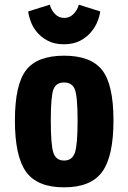

<svg xmlns="http://www.w3.org/2000/svg" viewBox="-20 -794 551 824"><path d="M44 -277Q44 -123 92 -56.5Q140 10 255 10Q370 10 418.5 -56.5Q467 -123 467 -277Q467 -431 418.5 -493Q370 -555 255 -555Q140 -555 92 -493Q44 -431 44 -277ZM198 -276Q198 -379 209 -409.5Q220 -440 255 -440Q290 -440 301.5 -409.5Q313 -379 313 -276Q313 -173 301.5 -139Q290 -105 255 -105Q220 -105 209 -139Q198 -173 198 -276ZM254 -604Q295 -604 323.5 -619Q352 -634 370.5 -656Q389 -678 398.5 -702Q408 -726 410 -745L318 -774Q313 -752 296 -734.5Q279 -717 256 -717Q232 -717 215.5 -734.5Q199 -752 194 -774L101 -745Q103 -726 112 -701.5Q121 -677 139 -655.5Q157 -634 185.5 -619Q214 -604 254 -604Z"/></svg>

Font: Secuela Black
Style: Regular
Weight: 900
Designer: Fernando Haro
Foundry: deFharo
Version: Version 1.704